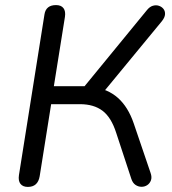

<svg xmlns="http://www.w3.org/2000/svg" viewBox="-20 -732 681 759"><path d="M90.2 6.9Q70.3 6.9 60.9 -5.2Q51.5 -17.3 54.9 -39.7L155.8 -675.1Q161.6 -711.9 201.4 -711.9Q221.7 -711.9 230.9 -699.8Q240.1 -687.7 236.7 -665.3L192.9 -391.2H321L301.2 -375.2L561.2 -692.5Q571.9 -705.6 584.3 -709.2Q596.7 -712.9 607.9 -709.2Q619 -705.6 626.1 -696.9Q633.1 -688.1 632.4 -675.5Q631.6 -662.9 619.9 -648.2L383.5 -361.3L346.5 -387.7Q405.8 -380.9 446.2 -345Q486.5 -309 508.5 -244.6L575.3 -48.3Q581.1 -31.8 576.8 -19.5Q572.4 -7.1 562.2 -0.3Q552 6.5 539.4 6.4Q526.8 6.4 515.6 -1.1Q504.5 -8.6 499.1 -25.2L439.4 -206.7Q419.7 -268.3 385.2 -294.2Q350.7 -320.2 295.9 -320.2H182.2L136.8 -35Q129.5 6.9 90.2 6.9Z"/></svg>

Font: Nunito Variable Extra Light
Style: Italic
Weight: 200
Italic angle: -9°
Designer: Vernon Adams
Foundry: Vernon Adams
Version: Version 3.602